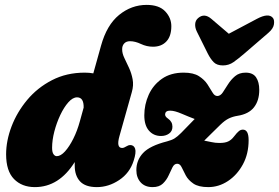

<svg xmlns="http://www.w3.org/2000/svg" viewBox="-20 -755 1141 785"><path d="M526.5 -98Q510.5 -47.5 467.2 -18.8Q424 10 376 10Q329 10 307.2 -13.5Q285.5 -37 285.5 -78Q285.5 -85.5 285.5 -92.5Q221.5 10 122.5 10Q69.5 10 37.2 -23Q5 -56 5 -124Q5 -179.5 27.2 -238Q49.5 -296.5 91.2 -346.5Q133 -396.5 192.5 -427.2Q252 -458 326.5 -458Q345 -458 361.5 -455L393 -568Q416.5 -653 467 -694Q517.5 -735 579.5 -735Q630.5 -735 655.5 -708.5Q680.5 -682 680.5 -648Q680.5 -607 660.2 -585.5Q640 -564 605.5 -564Q580 -564 556.2 -575.2Q532.5 -586.5 511.5 -586.5Q496 -586.5 487.5 -577Q479 -567.5 479.5 -552.5Q479.5 -536.5 488.5 -517.8Q497.5 -499 507.5 -477.5Q517.5 -456 522.2 -431.2Q527 -406.5 519 -378.5L468.5 -199Q454.5 -150 479.5 -150Q486.5 -150 497.5 -157Q505.5 -162 512 -162Q527.5 -162 532.5 -147Q537.5 -132 526.5 -98ZM193 -151Q193 -132.5 198.8 -124.5Q204.5 -116.5 212 -116.5Q228 -116.5 245.8 -136Q263.5 -155.5 279.8 -188Q296 -220.5 306.5 -259L322 -315Q323 -357 295 -357Q277.5 -357 259.5 -336.8Q241.5 -316.5 226.5 -284.8Q211.5 -253 202.2 -217.5Q193 -182 193 -151ZM996.5 -182Q996.5 -126 973 -82.8Q949.5 -39.5 912 -14.8Q874.5 10 831.5 10Q791.5 10 770.5 -4.5Q749.5 -19 739.5 -37.8Q729.5 -56.5 722.8 -71Q716 -85.5 704.5 -85.5Q692.5 -85.5 685.2 -71Q678 -56.5 669.5 -37.8Q661 -19 646 -4.5Q631 10 604 10Q572.5 10 555 -9.5Q537.5 -29 537.5 -59.5Q537.5 -100 565 -129.5Q592.5 -159 663 -177Q682 -182 693.5 -189Q705 -196 720.5 -211.5Q750.5 -241.5 776 -268.5Q752 -277.5 723 -290Q694 -302.5 676.5 -302.5Q664 -302.5 659.5 -298Q655 -293.5 655 -287Q655 -278 667 -270Q685 -257.5 685 -237Q685 -218.5 671.2 -208.8Q657.5 -199 638.5 -199Q608 -199 589 -220.8Q570 -242.5 570 -283.5Q570 -327.5 588 -367.5Q606 -407.5 642 -432.8Q678 -458 731 -458Q771 -458 793.5 -443.5Q816 -429 828.2 -410.2Q840.5 -391.5 848.8 -377Q857 -362.5 868.5 -362.5Q881 -362.5 890.8 -377Q900.5 -391.5 912.2 -410.2Q924 -429 941 -443.5Q958 -458 984.5 -458Q1014 -458 1027 -438.8Q1040 -419.5 1040 -387.5Q1040 -343.5 1018.2 -316Q996.5 -288.5 951 -281.5Q932 -278.5 915.8 -270.8Q899.5 -263 881 -245Q860 -224.5 844.5 -209.2Q829 -194 815 -180Q829.5 -177.5 844.8 -174Q860 -170.5 877 -170.5Q900.5 -170.5 913.2 -176.8Q926 -183 936 -196Q949.5 -213.5 957 -219.2Q964.5 -225 973 -225Q996.5 -225 996.5 -182ZM979 -536Q954.5 -515 935 -501.2Q915.5 -487.5 891.5 -487.5Q867 -487.5 854 -500.5Q841 -513.5 829.5 -536L785 -625.5Q777 -641.5 778 -656.8Q779 -672 790.5 -681.5Q815.5 -702.5 844 -678L915.5 -617L1030.5 -678Q1078.5 -703.5 1096 -681.5Q1102.5 -673 1100 -655.5Q1097.5 -638 1077 -620.5Z"/></svg>

Font: Fraunces 144pt S100 Black
Style: Italic
Weight: 900
Italic angle: -16°
Version: Version 1.000; ttfautohint (v1.8.3)